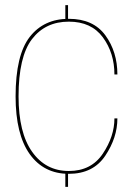

<svg xmlns="http://www.w3.org/2000/svg" viewBox="-20 -710 524 745"><path d="M233.5 -633H244V-690H233.5ZM233.5 15H244V-42H233.5ZM247 -35.5Q341.5 -35.5 388.5 -105.8Q435.5 -176 435.5 -250.5H424Q424 -181 379 -113.8Q334 -46.5 247 -46.5Q157.5 -46.5 104.8 -120.8Q52 -195 52 -336Q52 -490 104 -558Q156 -626 247 -626Q334.5 -626 379.2 -565Q424 -504 424 -421H435.5Q435.5 -509 388.8 -573Q342 -637 247 -637Q150 -637 95.2 -566.5Q40.5 -496 40.5 -336Q40.5 -189 95.2 -112.2Q150 -35.5 247 -35.5Z"/></svg>

Font: Anybody UltraCondensed Thin Thin
Style: Regular
Weight: 250
Version: Version 1.111